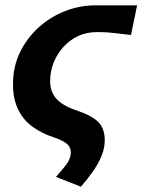

<svg xmlns="http://www.w3.org/2000/svg" viewBox="-20 -516 537 724"><path d="M285 188 191 151Q210 130 228.5 106.5Q247 83 247 58Q247 38 230.5 25Q214 12 180 1Q138 -13 103.5 -37.5Q69 -62 49 -102Q29 -142 29 -198Q29 -264 55 -318Q81 -372 125 -412Q169 -452 225 -474Q281 -496 341 -496H497L474 -384Q447 -387 427.5 -389.5Q408 -392 389.5 -393.5Q371 -395 346 -395Q307 -395 275.5 -380.5Q244 -366 220 -340Q196 -314 182.5 -280.5Q169 -247 169 -209Q169 -172 191 -145.5Q213 -119 265 -101Q325 -81 350 -56.5Q375 -32 375 13Q375 43 362 74Q349 105 328 134Q307 163 285 188Z"/></svg>

Font: Source Sans 3
Style: Bold Italic
Weight: 700
Italic angle: -11°
Designer: Paul D. Hunt
Foundry: Adobe
Version: Version 3.052;hotconv 1.1.0;makeotfexe 2.6.0